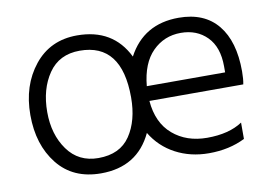

<svg xmlns="http://www.w3.org/2000/svg" viewBox="-62 -611 1020 717"><g transform="rotate(-10 448.0 -252.5)"><path d="M109 -251Q109 -166 151 -107.5Q193 -49 268 -49Q350 -49 388.5 -106Q427 -163 427 -251Q427 -456 268 -456Q190 -456 149.5 -397Q109 -338 109 -251ZM651 -456Q588 -456 544 -412Q500 -368 492 -282H789V-305Q789 -378 750.5 -417Q712 -456 651 -456ZM815 -25Q755 5 678 5Q608 5 551.5 -25Q495 -55 462 -110Q406 9 268 9Q162 9 103.5 -64.5Q45 -138 45 -251Q45 -363 105.5 -438.5Q166 -514 268 -514Q404 -514 460 -400Q520 -513 653 -513Q750 -513 801 -451Q852 -389 852 -275Q852 -246 848 -226H492Q499 -142 551 -97.5Q603 -53 681 -53Q764 -53 815 -87Z"/></g></svg>

Font: Hind Madurai Light
Style: Regular
Weight: 300
Designer: Jyotish Sonowal
Foundry: Indian Type Foundry
Version: Version 1.001;PS 1.0;hotconv 1.0.86;makeotf.lib2.5.63406; tt